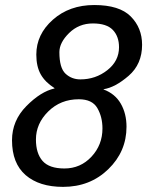

<svg xmlns="http://www.w3.org/2000/svg" viewBox="-20 -729 585 764"><path d="M27.8 -170.9Q27.8 -249 85 -306.9Q142.1 -364.7 196.8 -377V-378.4Q159.7 -401.9 142.1 -433.1Q124.5 -464.4 124.5 -511.7Q124.5 -592.3 190.4 -650.6Q256.3 -709 355 -709Q455.1 -709 500.2 -663.6Q545.4 -618.2 545.4 -550.8Q545.4 -473.6 491.7 -427.2Q438 -380.9 392.1 -374V-373Q438 -356 460.7 -316.4Q483.4 -276.9 483.4 -224.6Q483.4 -126 410.9 -55.7Q338.4 14.6 231 14.6Q136.2 14.6 82 -32.2Q27.8 -79.1 27.8 -170.9ZM123 -173.8Q123 -118.7 149.4 -88.6Q175.8 -58.6 236.3 -58.6Q300.3 -58.6 344 -105.5Q387.7 -152.3 387.7 -217.8Q387.7 -263.7 367.4 -298.8Q347.2 -334 293.5 -334Q221.2 -334 172.1 -285.6Q123 -237.3 123 -173.8ZM216.3 -521.5Q216.3 -458.5 240.7 -435.8Q265.1 -413.1 299.8 -413.1Q360.4 -413.1 407 -449.7Q453.6 -486.3 453.6 -541Q453.6 -584 429 -609.9Q404.3 -635.7 349.6 -635.7Q293.9 -635.7 255.1 -597.7Q216.3 -559.6 216.3 -521.5Z"/></svg>

Font: Istok
Style: Italic
Weight: 500
Italic angle: -13°
Designer: Andrey V. Panov
Foundry: Andrey V. Panov
Version: Version 1.0.3